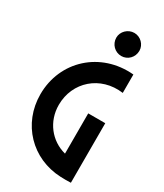

<svg xmlns="http://www.w3.org/2000/svg" viewBox="-227 -1015 942 1103"><g transform="rotate(30 244.0 -463.5)"><path d="M438 0V-395H325V-128C224 -154 154 -243 154 -353C154 -505 279 -617 438 -596V-718C211 -738 32 -574 32 -353C32 -158 176 -8 370 0C392 1 413 1 438 0ZM324 -775C366 -775 400 -809 400 -853C400 -893 366 -928 324 -928C282 -928 247 -893 247 -853C247 -809 282 -775 324 -775Z"/></g></svg>

Font: Lineal
Style: Bold
Weight: 700
Designer: Created by Frank Adebiaye with contributions from Anton Moglia & Ariel Martín Pérez
Created by Frank ADEBIAYE with FontF
Foundry: Velvetyne Type Foundry
Version: Version 2.000;Glyphs 3.2 (3227)